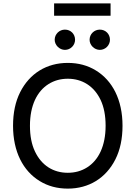

<svg xmlns="http://www.w3.org/2000/svg" viewBox="-20 -1111 806 1141"><path d="M708.1 -363.6C708.1 -518.1 648.1 -632.1 550.1 -692.1C501.1 -722.3 445.3 -737.2 382.8 -737.2C257.8 -737.2 156.2 -675.1 99.8 -563.2C71.7 -507.5 57.5 -440.7 57.5 -363.6C57.5 -209.2 117.5 -95.2 215.6 -35.2C264.6 -5 320.3 9.9 382.8 9.9C507.8 9.9 609.4 -52.2 665.8 -164.1C693.9 -219.8 708.1 -286.6 708.1 -363.6ZM607.6 -363.6C607.6 -242.9 565.3 -158.7 497.5 -116.1C463.8 -94.8 425.4 -84.2 382.8 -84.2C297.6 -84.2 227.3 -127.1 187.9 -210.6C168 -252.1 158 -303.3 158 -363.6C158 -484.4 200.3 -568.5 268.1 -611.2C301.8 -632.5 340.2 -643.1 382.8 -643.1C468 -643.1 538.4 -600.1 578.1 -516.7C597.7 -475.1 607.6 -424 607.6 -363.6ZM365.8 -814.6C400.2 -814.6 426.1 -843 426.1 -874.6C426.1 -909.1 400.2 -935 365.8 -935C333.5 -935 305 -909.1 305 -874.6C305 -843 333.5 -814.6 365.8 -814.6ZM573.2 -814.6C607.2 -814.6 633.5 -843 633.5 -874.6C633.5 -909.1 607.2 -935 573.2 -935C540.5 -935 512.4 -909.1 512.4 -874.6C512.4 -843 540.5 -814.6 573.2 -814.6ZM301.5 -1090.9V-1017.4H637.1V-1090.9Z"/></svg>

Font: Inter 465
Style: Regular
Weight: 400
Designer: Rasmus Andersson
Foundry: rsms
Version: Version 3.019;Glyphs 3.1.2 (3151)